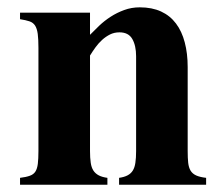

<svg xmlns="http://www.w3.org/2000/svg" viewBox="-20 -509 618 529"><path d="M547.9 0V-19Q530.8 -21 520.5 -25.6Q510.3 -30.3 505.1 -38.8Q500 -47.4 498.5 -60.5Q497.1 -73.7 497.1 -92.8V-324.2Q497.1 -361.8 489 -392.3Q481 -422.9 464.8 -444.3Q448.7 -465.8 423.8 -477.3Q398.9 -488.8 365.2 -488.8Q342.3 -488.8 322.3 -481.4Q302.2 -474.1 284.9 -462.9Q267.6 -451.7 253.4 -438.2Q239.3 -424.8 228 -413.1V-474.1H35.2V-456.1Q51.3 -453.6 61.3 -450.2Q71.3 -446.8 76.7 -438.5Q82 -430.2 84 -415.5Q85.9 -400.9 85.9 -377V-92.8Q85.9 -71.3 84.2 -57.6Q82.5 -43.9 77.4 -36.1Q72.3 -28.3 62 -24.7Q51.8 -21 35.2 -19V0H275.9V-19Q261.2 -21 252 -25.9Q242.7 -30.8 237.3 -39.1Q231.9 -47.4 230 -60.5Q228 -73.7 228 -92.8V-356Q234.9 -367.2 243.2 -378.7Q251.5 -390.1 261.5 -399.2Q271.5 -408.2 283.2 -414.1Q294.9 -419.9 309.1 -419.9Q334 -419.9 344.5 -401.6Q355 -383.3 355 -354V-92.8Q355 -73.7 353 -60.5Q351.1 -47.4 345.9 -39.1Q340.8 -30.8 331.5 -25.9Q322.3 -21 308.1 -19V0Z"/></svg>

Font: Galatia SIL
Style: Bold
Weight: 700
Designer: Development by SIL's NRSI team
Version: Version 2.1